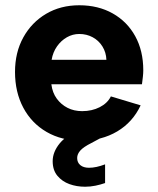

<svg xmlns="http://www.w3.org/2000/svg" viewBox="-20 -527 600 729"><path d="M340 -63 368 -6 327 16Q297 31 285 44.5Q273 58 273 73Q273 90 285 100Q297 110 318 110Q345 110 379 97V168Q362 174 342.5 178Q323 182 303 182Q271 182 243.5 172Q216 162 198 140.5Q180 119 180 85Q180 50 207 17Q234 -16 304 -47ZM289 7Q214 7 157 -26Q100 -59 68.5 -118Q37 -177 37 -254Q37 -328 68.5 -385Q100 -442 155 -474.5Q210 -507 281 -507Q353 -507 408 -476Q463 -445 493.5 -389.5Q524 -334 524 -260Q524 -249 522.5 -235.5Q521 -222 519 -207H175Q179 -175 195.5 -152.5Q212 -130 236.5 -117.5Q261 -105 292 -105Q329 -105 358.5 -120Q388 -135 401 -161L514 -127Q484 -63 425 -28Q366 7 289 7ZM384 -300Q383 -328 369 -350.5Q355 -373 332 -385.5Q309 -398 281 -398Q256 -398 234 -385.5Q212 -373 196.5 -351Q181 -329 176 -300Z"/></svg>

Font: Albert Sans
Style: Bold
Weight: 700
Designer: Andreas Rasmussen
Foundry: a.Foundry
Version: Version 1.025